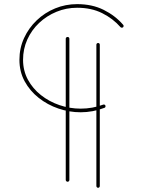

<svg xmlns="http://www.w3.org/2000/svg" viewBox="-20 -686 689 931"><path d="M307.6 -506.8Q304.2 -506.8 301.5 -504.4Q298.8 -502 298.8 -498V186.5Q298.8 189.9 301.5 192.6Q304.2 195.3 307.6 195.3Q311.5 195.3 314 192.6Q316.4 189.9 316.4 186.5V-498Q316.4 -502 314 -504.4Q311.5 -506.8 307.6 -506.8ZM455.6 -477.5Q452.1 -477.5 449.7 -475.1Q447.3 -472.7 447.3 -468.8V215.8Q447.3 219.2 449.7 221.9Q452.1 224.6 455.6 224.6Q459.5 224.6 461.7 221.9Q463.9 219.2 463.9 215.8V-468.8Q463.9 -472.7 461.7 -475.1Q459.5 -477.5 455.6 -477.5ZM576.7 -553.7Q579.1 -556.2 579.3 -559.8Q579.6 -563.5 577.1 -565.9Q538.6 -610.4 482.7 -638.2Q426.8 -666 354 -666Q297.9 -666 247.3 -645.3Q196.8 -624.5 158 -587.4Q119.1 -550.3 96.7 -501.5Q74.2 -452.6 74.2 -396Q74.2 -338.4 99.6 -291.7Q125 -245.1 167.7 -211.4Q210.4 -177.7 263.2 -159.7Q315.9 -141.6 371.1 -141.6Q430.2 -141.6 486.3 -163.1Q489.7 -164.1 491 -167.2Q492.2 -170.4 491.2 -173.8Q490.2 -177.2 487.1 -178.5Q483.9 -179.7 480.5 -178.7Q428.2 -159.2 371.1 -159.2Q318.4 -159.2 268.3 -176.3Q218.3 -193.4 178.5 -224.9Q138.7 -256.3 115.2 -299.8Q91.8 -343.3 91.8 -396Q91.8 -448.7 112.5 -494.6Q133.3 -540.5 169.9 -575Q206.5 -609.4 253.9 -628.9Q301.3 -648.4 354 -648.4Q422.9 -648.4 475.3 -622.3Q527.8 -596.2 564.5 -554.2Q566.9 -551.8 570.6 -551.8Q574.2 -551.8 576.7 -553.7Z"/></svg>

Font: Mikhak VF
Style: Regular
Weight: 100
Designer: Amin Abedi
Version: Version 3.001